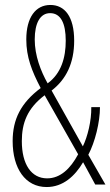

<svg xmlns="http://www.w3.org/2000/svg" viewBox="-20 -837 445 774"><path d="M183 -817C123 -817 86 -766 86 -678C86 -607 108 -551 144 -482C64 -422 31 -356 31 -268C31 -158 82 -83 168 -83C234 -83 282 -127 315 -183L364 -93H405L336 -213C363 -264 383 -344 383 -405H348C349 -350 333 -286 314 -247L188 -472C247 -517 279 -583 279 -673C279 -770 241 -817 183 -817ZM182 -784C225 -784 245 -743 245 -673C245 -605 227 -541 172 -501C144 -551 120 -613 120 -678C120 -744 142 -784 182 -784ZM160 -453 295 -215C264 -157 223 -118 170 -118C106 -118 68 -175 68 -268C68 -341 90 -400 160 -453Z"/></svg>

Font: Noto Sans Kannada UI ExtraCondensed ExtraLight
Style: Regular
Weight: 200
Width: 2
Designer: Jelle Bosma - Monotype Design Team
Foundry: Monotype Imaging Inc.
Version: Version 2.005